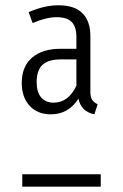

<svg xmlns="http://www.w3.org/2000/svg" viewBox="-20 -705 462 724"><path d="M208 -521H268.1V-565.9Q268.1 -603.5 250.7 -621.8Q233.4 -640.1 192.9 -640.1Q154.8 -640.1 103 -618.2L87.9 -659.2Q147.5 -685.1 200.2 -685.1Q261.2 -685.1 291 -655Q320.8 -625 320.8 -568.8V-358.9Q320.8 -338.9 327.4 -328.6Q334 -318.4 348.1 -312L335.9 -273.9Q285.6 -284.2 275.9 -333Q238.3 -273.9 171.9 -273.9Q121.1 -273.9 91.6 -306.2Q62 -338.4 62 -392.1Q62 -454.1 100.8 -487.5Q139.6 -521 208 -521ZM182.1 -317.9Q237.8 -317.9 268.1 -381.8V-481H209Q162.1 -481 140.1 -460.4Q118.2 -439.9 118.2 -395Q118.2 -357.4 135.3 -337.6Q152.3 -317.9 182.1 -317.9ZM64 -47.9H359.9V-1H64Z"/></svg>

Font: Fira Sans Compressed Light
Style: Regular
Weight: 300
Width: 1
Designer: Carrois Corporate & Edenspiekermann AG
Foundry: Carrois Corporate GbR & Edenspiekermann AG
Version: Version 4.203;PS 004.203;hotconv 1.0.88;makeotf.lib2.5.64775